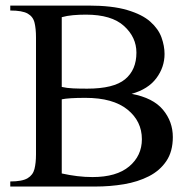

<svg xmlns="http://www.w3.org/2000/svg" viewBox="-20 -683 691 703"><path d="M612.8 -181.2Q612.8 -128.4 589.1 -93.3Q565.4 -58.1 525.1 -37.6Q484.9 -17.1 434.1 -8.5Q383.3 0 329.1 0H17.6V-18.6Q61 -18.6 80.8 -30.3Q100.6 -42 106.2 -64.2Q111.8 -86.4 111.8 -117.7V-545.9Q111.8 -578.1 106.4 -600.1Q101.1 -622.1 81.3 -633.3Q61.5 -644.5 17.6 -644.5V-662.6H303.2Q391.1 -662.6 446 -646.2Q501 -629.9 530.5 -603.5Q560.1 -577.1 571.3 -545.9Q582.5 -514.6 582.5 -485.4Q582.5 -437 552.5 -396.7Q522.5 -356.4 461.9 -339.4Q540.5 -324.7 576.7 -281.2Q612.8 -237.8 612.8 -181.2ZM318.8 -34.7Q406.7 -34.7 453.1 -73.7Q499.5 -112.8 499.5 -173.3Q499.5 -239.3 446.5 -282Q393.6 -324.7 293 -324.7Q231 -324.7 206.1 -319.3V-47.9Q234.9 -41.5 262.9 -38.1Q291 -34.7 318.8 -34.7ZM299.3 -358.4Q396.5 -358.4 438 -392.8Q479.5 -427.2 479.5 -490.2Q479.5 -546.9 433.8 -588.1Q388.2 -629.4 294.9 -629.4Q269.5 -629.4 247.6 -627.4Q225.6 -625.5 206.1 -620.1V-364.7Q225.1 -360.4 247.6 -359.4Q270 -358.4 299.3 -358.4Z"/></svg>

Font: Awami Nastaliq
Style: Regular
Weight: 400
Designer: Peter Martin, SIL International
Foundry: SIL International
Version: Version 3.100